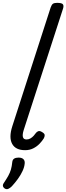

<svg xmlns="http://www.w3.org/2000/svg" viewBox="-21 -1035 464 1345"><path d="M155 17Q88 17 64 -27.5Q40 -72 65 -150L334 -983Q341 -1003 350.5 -1009Q360 -1015 379 -1015Q411 -1015 419 -1005.5Q427 -996 421 -976L145 -124Q135 -92 139.5 -75Q144 -58 165 -58Q180 -58 192.5 -65.5Q205 -73 215 -84Q225 -95 231 -104Q237 -112 247.5 -116Q258 -120 275 -109Q292 -99 292 -88Q292 -77 286 -66Q275 -48 256.5 -28.5Q238 -9 212.5 4Q187 17 155 17ZM13 286Q1 278 -0.5 267.5Q-2 257 7 245Q25 218 37 196.5Q49 175 55.5 152.5Q62 130 65 100Q67 83 78.5 76Q90 69 109 69Q132 69 143 80Q154 91 152 110Q150 135 137 163Q124 191 104.5 218Q85 245 62 270Q49 283 37 288Q25 293 13 286Z"/></svg>

Font: Playwrite RO
Style: Regular
Weight: 400
Designer: Veronika Burian, José Scaglione
Foundry: TypeTogether
Version: Version 1.002